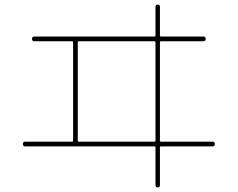

<svg xmlns="http://www.w3.org/2000/svg" viewBox="-20 -780 1040 840"><path d="M320.3 -594.7V-165Q320.3 -160.2 325.2 -160.2H655.3Q660.2 -160.2 660.2 -165V-594.7Q660.2 -599.6 655.3 -599.6H325.2Q320.3 -599.6 320.3 -594.7ZM89.8 -139.6Q80.1 -139.6 80.1 -149.9Q80.1 -160.2 89.8 -160.2H294.9Q299.8 -160.2 299.8 -165V-594.7Q299.8 -599.6 294.9 -599.6H129.9Q120.1 -599.6 120.1 -609.9Q120.1 -620.1 129.9 -620.1H655.3Q660.2 -620.1 660.2 -625V-750Q660.2 -759.8 669.9 -759.8Q679.7 -759.8 679.7 -750V-625Q679.7 -620.1 684.6 -620.1H870.1Q879.9 -620.1 879.9 -609.9Q879.9 -599.6 870.1 -599.6H684.6Q679.7 -599.6 679.7 -594.7V-165Q679.7 -160.2 684.6 -160.2H910.2Q919.9 -160.2 919.9 -149.9Q919.9 -139.6 910.2 -139.6H684.6Q679.7 -139.6 679.7 -134.8V30.3Q679.7 40 669.9 40Q660.2 40 660.2 30.3V-134.8Q660.2 -139.6 655.3 -139.6Z"/></svg>

Font: Rounded Mgen+ 1mn thin
Style: Regular
Weight: 100
Designer: [Source Han Sans]
Ryoko NISHIZUKA  (kana & ideographs); Paul D. Hunt (Latin, Greek & Cyrillic); Wenlong ZHANG  (bopomofo
Version: Version 1.059.20150602